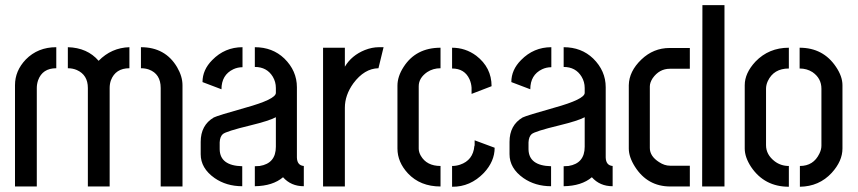

<svg xmlns="http://www.w3.org/2000/svg" viewBox="-20 -710 3265 731"><path d="M37.1 0V-385.7Q37.1 -440.4 78.1 -483.4Q124 -530.3 194.3 -530.3V-450.2Q141.6 -450.2 125 -404.3Q120.1 -389.6 120.1 -375V0ZM238.3 -450.2V-530.3Q312.5 -528.3 355.5 -478.5Q404.3 -528.3 472.7 -530.3V-450.2Q419.9 -450.2 402.3 -404.3Q397.5 -390.6 397.5 -375V0H314.5V-375Q314.5 -424.8 272.5 -443.4Q256.8 -450.2 238.3 -450.2ZM516.6 -450.2V-530.3Q609.4 -530.3 654.3 -454.1Q674.8 -418.9 674.8 -385.7V0H591.8V-375Q591.8 -428.7 546.9 -445.3Q533.2 -450.2 516.6 -450.2Z M744.1 -123Q744.1 -69.3 796.9 -32.2Q841.8 -1 902.3 -1V-77.1Q817.4 -79.1 816.4 -141.6V-168Q817.4 -189.5 828.1 -199.2Q839.8 -210 932.6 -232.4Q1004.9 -250 1030.3 -263.7V-151.4Q1030.3 -87.9 968.8 -78.1Q959 -77.1 950.2 -77.1V-1Q1018.6 -2 1057.6 -35.2Q1087.9 -1 1136.7 -1V-78.1Q1111.3 -80.1 1110.4 -110.4V-377.9Q1110.4 -440.4 1062.5 -487.3Q1017.6 -530.3 950.2 -530.3V-455.1Q996.1 -455.1 1018.6 -418Q1030.3 -398.4 1030.3 -375V-356.4Q1030.3 -332 914.1 -299.8Q809.6 -270.5 793.9 -262.7Q744.1 -233.4 744.1 -169.9ZM751 -397.5 823.2 -370.1Q823.2 -424.8 868.2 -446.3Q884.8 -454.1 903.3 -454.1V-530.3Q835.9 -530.3 788.1 -481.4Q751 -444.3 751 -397.5Z M1210 0V-528.3H1293V-456.1Q1318.4 -499 1369.1 -519.5Q1396.5 -530.3 1422.9 -530.3H1440.4L1420.9 -450.2Q1367.2 -449.2 1325.2 -392.6Q1293 -347.7 1293 -299.8V0Z M1493.2 -144.5Q1493.2 -92.8 1533.2 -49.8Q1580.1 0 1657.2 0V-78.1Q1604.5 -78.1 1582 -117.2Q1574.2 -130.9 1574.2 -144.5V-381.8Q1574.2 -413.1 1606.4 -435.5Q1628.9 -450.2 1657.2 -450.2V-528.3Q1563.5 -528.3 1516.6 -455.1Q1493.2 -418.9 1493.2 -383.8ZM1701.2 -449.2Q1749 -449.2 1767.6 -408.2Q1774.4 -392.6 1775.4 -376V-352.5L1851.6 -381.8Q1851.6 -453.1 1793 -498Q1752 -528.3 1701.2 -528.3ZM1701.2 1Q1770.5 2 1822.3 -51.8Q1863.3 -95.7 1863.3 -147.5L1787.1 -175.8Q1787.1 -174.8 1787.1 -173.8Q1787.1 -172.9 1787.1 -169.9Q1787.1 -167 1787.1 -165Q1787.1 -163.1 1787.1 -160.6Q1787.1 -158.2 1787.1 -156.2L1786.1 -154.3Q1781.2 -99.6 1731.4 -83Q1716.8 -78.1 1701.2 -78.1Z M1919.9 -123Q1919.9 -69.3 1972.7 -32.2Q2017.6 -1 2078.1 -1V-77.1Q1993.2 -79.1 1992.2 -141.6V-168Q1993.2 -189.5 2003.9 -199.2Q2015.6 -210 2108.4 -232.4Q2180.7 -250 2206.1 -263.7V-151.4Q2206.1 -87.9 2144.5 -78.1Q2134.8 -77.1 2126 -77.1V-1Q2194.3 -2 2233.4 -35.2Q2263.7 -1 2312.5 -1V-78.1Q2287.1 -80.1 2286.1 -110.4V-377.9Q2286.1 -440.4 2238.3 -487.3Q2193.4 -530.3 2126 -530.3V-455.1Q2171.9 -455.1 2194.3 -418Q2206.1 -398.4 2206.1 -375V-356.4Q2206.1 -332 2089.8 -299.8Q1985.4 -270.5 1969.7 -262.7Q1919.9 -233.4 1919.9 -169.9ZM1926.8 -397.5 1999 -370.1Q1999 -424.8 2043.9 -446.3Q2060.5 -454.1 2079.1 -454.1V-530.3Q2011.7 -530.3 1963.9 -481.4Q1926.8 -444.3 1926.8 -397.5Z M2374 -144.5V-385.7Q2375 -438.5 2421.9 -483.4Q2467.8 -527.3 2529.3 -527.3H2606.4V-448.2H2530.3Q2490.2 -448.2 2464.8 -412.1Q2454.1 -395.5 2454.1 -380.9V-146.5Q2454.1 -115.2 2489.3 -92.8Q2509.8 -79.1 2531.2 -79.1H2606.4V0H2532.2Q2445.3 0 2397.5 -75.2Q2374 -112.3 2374 -144.5ZM2653.3 0 2654.3 -690.4H2738.3V0Z M2815.4 -144.5V-385.7Q2815.4 -431.6 2856.4 -475.6Q2907.2 -528.3 2983.4 -528.3V-449.2Q2925.8 -449.2 2903.3 -401.4Q2896.5 -386.7 2896.5 -372.1V-157.2Q2896.5 -121.1 2929.7 -95.7Q2953.1 -78.1 2983.4 -78.1V1Q2890.6 1 2839.8 -74.2Q2815.4 -111.3 2815.4 -144.5ZM3025.4 1V-78.1Q3077.1 -78.1 3099.6 -125Q3107.4 -140.6 3107.4 -155.3V-372.1Q3107.4 -412.1 3073.2 -435.5Q3051.8 -449.2 3024.4 -449.2V-528.3Q3114.3 -528.3 3163.1 -455.1Q3187.5 -418.9 3187.5 -385.7V-144.5Q3187.5 -96.7 3146.5 -51.8Q3098.6 0 3025.4 1Z"/></svg>

Font: Post No Bills Colombo
Style: SemiBold
Weight: 700
Designer: Kosala Senevirathne, Siva Puranthara, Lasantha Premarathna, Tharique Azeez
Foundry: Mooniak
Version: Version 1.220 ; ttfautohint (v1.5)